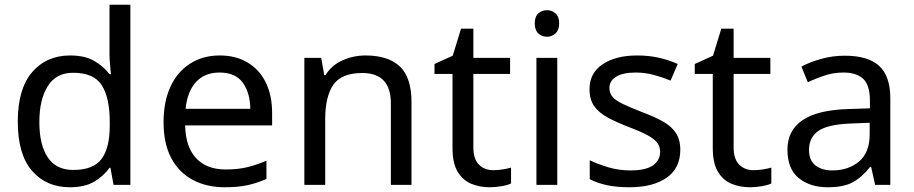

<svg xmlns="http://www.w3.org/2000/svg" viewBox="-20 -780 3857 810"><path d="M275 10Q175 10 115 -59.5Q55 -129 55 -267Q55 -405 115.5 -475.5Q176 -546 276 -546Q338 -546 377.5 -523Q417 -500 442 -467H448Q447 -480 444.5 -505.5Q442 -531 442 -546V-760H530V0H459L446 -72H442Q418 -38 378 -14Q338 10 275 10ZM289 -63Q374 -63 408.5 -109.5Q443 -156 443 -250V-266Q443 -366 410 -419.5Q377 -473 288 -473Q217 -473 181.5 -416.5Q146 -360 146 -265Q146 -169 181.5 -116Q217 -63 289 -63Z M907 -546Q975 -546 1025 -516Q1075 -486 1101.5 -431.5Q1128 -377 1128 -304V-251H761Q763 -160 807.5 -112.5Q852 -65 932 -65Q983 -65 1022.5 -74.5Q1062 -84 1104 -102V-25Q1063 -7 1023 1.5Q983 10 928 10Q852 10 793.5 -21Q735 -52 702.5 -113Q670 -174 670 -264Q670 -352 699.5 -415Q729 -478 782.5 -512Q836 -546 907 -546ZM906 -474Q843 -474 806.5 -433.5Q770 -393 763 -321H1036Q1035 -389 1004 -431.5Q973 -474 906 -474Z M1522 -546Q1618 -546 1667 -499.5Q1716 -453 1716 -349V0H1629V-343Q1629 -472 1509 -472Q1420 -472 1386 -422Q1352 -372 1352 -278V0H1264V-536H1335L1348 -463H1353Q1379 -505 1425 -525.5Q1471 -546 1522 -546Z M2061 -62Q2081 -62 2102 -65.5Q2123 -69 2136 -73V-6Q2122 1 2096 5.5Q2070 10 2046 10Q2004 10 1968.5 -4.5Q1933 -19 1911 -55Q1889 -91 1889 -156V-468H1813V-510L1890 -545L1925 -659H1977V-536H2132V-468H1977V-158Q1977 -109 2000.5 -85.5Q2024 -62 2061 -62Z M2288 -737Q2308 -737 2323.5 -723.5Q2339 -710 2339 -681Q2339 -653 2323.5 -639Q2308 -625 2288 -625Q2266 -625 2251 -639Q2236 -653 2236 -681Q2236 -710 2251 -723.5Q2266 -737 2288 -737ZM2331 -536V0H2243V-536Z M2850 -148Q2850 -70 2792 -30Q2734 10 2636 10Q2580 10 2539.5 1Q2499 -8 2468 -24V-104Q2500 -88 2545.5 -74.5Q2591 -61 2638 -61Q2705 -61 2735 -82.5Q2765 -104 2765 -140Q2765 -160 2754 -176Q2743 -192 2714.5 -208Q2686 -224 2633 -244Q2581 -264 2544 -284Q2507 -304 2487 -332Q2467 -360 2467 -404Q2467 -472 2522.5 -509Q2578 -546 2668 -546Q2717 -546 2759.5 -536.5Q2802 -527 2839 -510L2809 -440Q2775 -454 2738 -464Q2701 -474 2662 -474Q2608 -474 2579.5 -456.5Q2551 -439 2551 -409Q2551 -387 2564 -371.5Q2577 -356 2607.5 -341.5Q2638 -327 2689 -307Q2740 -288 2776 -268Q2812 -248 2831 -219.5Q2850 -191 2850 -148Z M3159 -62Q3179 -62 3200 -65.5Q3221 -69 3234 -73V-6Q3220 1 3194 5.5Q3168 10 3144 10Q3102 10 3066.5 -4.5Q3031 -19 3009 -55Q2987 -91 2987 -156V-468H2911V-510L2988 -545L3023 -659H3075V-536H3230V-468H3075V-158Q3075 -109 3098.5 -85.5Q3122 -62 3159 -62Z M3544 -545Q3642 -545 3689 -502Q3736 -459 3736 -365V0H3672L3655 -76H3651Q3616 -32 3577.5 -11Q3539 10 3471 10Q3398 10 3350 -28.5Q3302 -67 3302 -149Q3302 -229 3365 -272.5Q3428 -316 3559 -320L3650 -323V-355Q3650 -422 3621 -448Q3592 -474 3539 -474Q3497 -474 3459 -461.5Q3421 -449 3388 -433L3361 -499Q3396 -518 3444 -531.5Q3492 -545 3544 -545ZM3649 -262 3570 -259Q3470 -255 3431.5 -227Q3393 -199 3393 -148Q3393 -103 3420.5 -82Q3448 -61 3491 -61Q3559 -61 3604 -98.5Q3649 -136 3649 -214Z"/></svg>

Font: Noto IKEA Arabic
Style: Regular
Weight: 400
Designer: Monotype Design Team
Foundry: Monotype Imaging Inc.
Version: Version 1.200